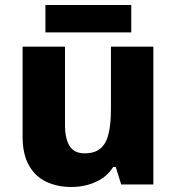

<svg xmlns="http://www.w3.org/2000/svg" viewBox="-20 -735 703 765"><path d="M591 -549V0H463L441 -70H431Q414 -42 387.5 -24.5Q361 -7 329.5 1.5Q298 10 264 10Q208 10 164 -11Q120 -32 95 -76.5Q70 -121 70 -191V-549H239V-238Q239 -182 257.5 -153Q276 -124 317 -124Q358 -124 381 -144Q404 -164 413 -203.5Q422 -243 422 -299V-549ZM503 -715V-606H161V-715Z"/></svg>

Font: Noto Sans Armenian ExtraBold
Style: Regular
Weight: 800
Version: Version 2.007